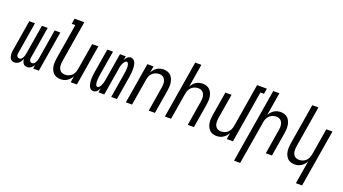

<svg xmlns="http://www.w3.org/2000/svg" viewBox="-67 -1416 4135 2312"><g transform="rotate(20 2000.0 -260.0)"><path d="M81 8Q66 8 52 2Q38 -4 30 -15.5Q22 -27 18 -41.5Q14 -56 12.5 -71Q11 -86 12.5 -101.5Q14 -117 17 -132L81 -520H154L88 -120Q86 -109 85.5 -98.5Q85 -88 89 -78.5Q93 -69 101.5 -63Q110 -57 121 -57Q130 -57 139 -61.5Q148 -66 154 -74Q160 -82 164.5 -90.5Q169 -99 172 -108Q175 -117 177 -126Q179 -135 181 -144L243 -520H317L251 -120Q249 -109 248.5 -98.5Q248 -88 252 -78.5Q256 -69 264.5 -63Q273 -57 283 -57Q293 -57 302 -61.5Q311 -66 317 -74Q323 -82 327.5 -90.5Q332 -99 335 -108Q338 -117 340 -126Q342 -135 344 -144L406 -520H479L393 0H320L328 -49Q322 -37 313 -26.5Q304 -16 293.5 -8Q283 0 270 4Q257 8 244 8Q228 8 214.5 2Q201 -4 193 -15.5Q185 -27 181 -41Q177 -55 175 -70Q169 -55 160.5 -41Q152 -27 139.5 -15.5Q127 -4 112 2Q97 8 81 8Z M672 8Q646 8 621.5 0Q597 -8 580 -25.5Q563 -43 553 -66Q543 -89 539.5 -114.5Q536 -140 538 -166.5Q540 -193 544 -219L618 -665H572L583 -735H708L621 -208Q618 -191 617 -174Q616 -157 618 -140.5Q620 -124 626.5 -109Q633 -94 644.5 -83Q656 -72 671.5 -67Q687 -62 704 -62Q727 -62 750.5 -70.5Q774 -79 791.5 -96.5Q809 -114 818 -137Q827 -160 831 -183L887 -520H966L880 0H801L814 -82Q804 -62 789 -45Q774 -28 755 -15.5Q736 -3 714.5 2.5Q693 8 672 8Z M1093 8Q1076 8 1062 -0.5Q1048 -9 1040.5 -23Q1033 -37 1029 -52.5Q1025 -68 1023 -84.5Q1021 -101 1021 -118Q1021 -135 1022.5 -151.5Q1024 -168 1026 -185Q1028 -202 1031 -219L1081 -520H1154L1102 -209Q1100 -198 1098.5 -187.5Q1097 -177 1096 -166.5Q1095 -156 1094.5 -145.5Q1094 -135 1094 -125Q1094 -115 1094.5 -104.5Q1095 -94 1097.5 -84.5Q1100 -75 1105.5 -66Q1111 -57 1122 -57Q1134 -57 1143.5 -67Q1153 -77 1159 -88Q1165 -99 1169.5 -111Q1174 -123 1177.5 -135Q1181 -147 1183 -159Q1185 -171 1187 -183L1243 -520H1317L1308 -465Q1313 -476 1319.5 -487Q1326 -498 1335 -507.5Q1344 -517 1356 -522.5Q1368 -528 1380 -528Q1397 -528 1411 -519.5Q1425 -511 1433 -497Q1441 -483 1445 -467.5Q1449 -452 1450.5 -435.5Q1452 -419 1452 -402Q1452 -385 1451 -368.5Q1450 -352 1447.5 -335Q1445 -318 1443 -301L1393 0H1320L1371 -311Q1373 -322 1374.5 -332.5Q1376 -343 1377.5 -353.5Q1379 -364 1379 -374.5Q1379 -385 1379.5 -395Q1380 -405 1379 -415.5Q1378 -426 1375.5 -435.5Q1373 -445 1367.5 -454Q1362 -463 1351 -463Q1339 -463 1329.5 -453Q1320 -443 1314 -432Q1308 -421 1303.5 -409Q1299 -397 1295.5 -385Q1292 -373 1290 -361Q1288 -349 1287 -337L1231 0H1157L1166 -55Q1161 -44 1154 -33Q1147 -22 1138 -12.5Q1129 -3 1117 2.5Q1105 8 1093 8Z M1508 0 1594 -520H1673L1659 -438Q1670 -458 1684.5 -475Q1699 -492 1718 -504.5Q1737 -517 1758.5 -522.5Q1780 -528 1801 -528Q1827 -528 1851.5 -520Q1876 -512 1893.5 -494.5Q1911 -477 1920.5 -454Q1930 -431 1934 -405.5Q1938 -380 1936 -353.5Q1934 -327 1930 -301L1880 0H1801L1852 -312Q1855 -329 1856.5 -346Q1858 -363 1855.5 -379.5Q1853 -396 1846.5 -411Q1840 -426 1829 -437Q1818 -448 1802.5 -453Q1787 -458 1770 -458Q1747 -458 1723.5 -449.5Q1700 -441 1682.5 -423.5Q1665 -406 1655.5 -383Q1646 -360 1643 -337L1587 0Z M2008 0 2129 -735H2208L2159 -438Q2170 -458 2184.5 -475Q2199 -492 2218 -504.5Q2237 -517 2258.5 -522.5Q2280 -528 2301 -528Q2327 -528 2351.5 -520Q2376 -512 2393.5 -494.5Q2411 -477 2420.5 -454Q2430 -431 2434 -405.5Q2438 -380 2436 -353.5Q2434 -327 2430 -301L2380 0H2301L2352 -312Q2355 -329 2356.5 -346Q2358 -363 2355.5 -379.5Q2353 -396 2346.5 -411Q2340 -426 2329 -437Q2318 -448 2302.5 -453Q2287 -458 2270 -458Q2247 -458 2223.5 -449.5Q2200 -441 2182.5 -423.5Q2165 -406 2155.5 -383Q2146 -360 2143 -337L2087 0Z M2672 8Q2646 8 2621.5 0Q2597 -8 2580 -25.5Q2563 -43 2553 -66Q2543 -89 2539.5 -114.5Q2536 -140 2538 -166.5Q2540 -193 2544 -219L2594 -520H2673L2621 -208Q2618 -191 2617 -174Q2616 -157 2618 -140.5Q2620 -124 2626.5 -109Q2633 -94 2644.5 -83Q2656 -72 2671.5 -67Q2687 -62 2704 -62Q2727 -62 2750.5 -70.5Q2774 -79 2791.5 -96.5Q2809 -114 2818 -137Q2827 -160 2831 -183L2922 -735H3047L3036 -665H2990L2880 0H2801L2814 -82Q2804 -62 2789 -45Q2774 -28 2755 -15.5Q2736 -3 2714.5 2.5Q2693 8 2672 8Z M2972 215 3129 -735H3208L3159 -438Q3170 -458 3184.5 -475Q3199 -492 3218 -504.5Q3237 -517 3258.5 -522.5Q3280 -528 3301 -528Q3327 -528 3351.5 -520Q3376 -512 3393.5 -494.5Q3411 -477 3420.5 -454Q3430 -431 3434 -405.5Q3438 -380 3436 -353.5Q3434 -327 3430 -301L3380 0H3301L3352 -312Q3355 -329 3356.5 -346Q3358 -363 3355.5 -379.5Q3353 -396 3346.5 -411Q3340 -426 3329 -437Q3318 -448 3302.5 -453Q3287 -458 3270 -458Q3247 -458 3223.5 -449.5Q3200 -441 3182.5 -423.5Q3165 -406 3155.5 -383Q3146 -360 3143 -337L3051 215Z M3765 215 3814 -82Q3804 -62 3789 -45Q3774 -28 3755 -15.5Q3736 -3 3714.5 2.5Q3693 8 3672 8Q3646 8 3621.5 0Q3597 -8 3580 -25.5Q3563 -43 3553 -66Q3543 -89 3539.5 -114.5Q3536 -140 3538 -166.5Q3540 -193 3544 -219L3629 -735H3708L3621 -208Q3618 -191 3617 -174Q3616 -157 3618 -140.5Q3620 -124 3626.5 -109Q3633 -94 3644.5 -83Q3656 -72 3671.5 -67Q3687 -62 3704 -62Q3727 -62 3750.5 -70.5Q3774 -79 3791.5 -96.5Q3809 -114 3818 -137Q3827 -160 3831 -183L3887 -520H3966L3844 215Z"/></g></svg>

Font: Iosevka Term Curly Oblique
Style: Regular
Weight: 400
Italic angle: -9°
Designer: Belleve Invis
Foundry: Belleve Invis
Version: Version 32.3.0